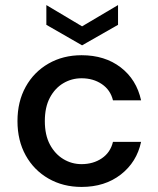

<svg xmlns="http://www.w3.org/2000/svg" viewBox="-20 -726 625 758"><path d="M302 12Q229 12 171.5 -21Q114 -54 81.5 -112.5Q49 -171 49 -248Q49 -325 81.5 -383.5Q114 -442 171.5 -475Q229 -508 302 -508Q394 -508 456.5 -460Q519 -412 537 -330H426Q416 -371 382 -394Q348 -417 302 -417Q263 -417 230 -397.5Q197 -378 177 -340.5Q157 -303 157 -248Q157 -193 177 -155.5Q197 -118 230 -98Q263 -78 302 -78Q348 -78 382 -101Q416 -124 426 -166H537Q520 -86 457 -37Q394 12 302 12ZM304 -547 163 -628V-706L304 -622L446 -706V-628Z"/></svg>

Font: Ultramarine Medium
Style: Regular
Weight: 500
Designer: Colophon Foundry, Jonny Pinhorn
Foundry: Colophon Foundry
Version: Version 1.200; ttfautohint (v1.8.3)